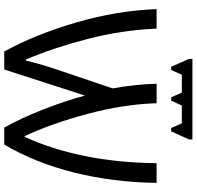

<svg xmlns="http://www.w3.org/2000/svg" viewBox="-31 -892 928 906"><g transform="rotate(90 433.0 -439.0)"><path d="M23 -714H115Q122 -549 164.5 -386Q207 -223 261 -97H266Q277 -149 308 -243L397 -506Q378 -615 375 -714H467Q472 -558 517.5 -388Q563 -218 622 -92H626Q683 -215 715.5 -372Q748 -529 750 -714H843Q840 -508 794 -324Q748 -140 662 5H582Q539 -71 497 -178Q455 -285 431 -376L308 5H223Q141 -145 85.5 -336.5Q30 -528 23 -714ZM638 -867 600 -783H584L562 -833H478L455 -783H439L417 -833H333L310 -783H295L258 -867V-883H638Z"/></g></svg>

Font: Noto Sans Display
Style: Regular
Weight: 400
Designer: Monotype Design team
Foundry: Monotype Imaging Inc.
Version: Version 1.000